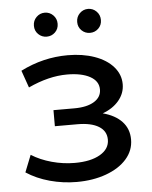

<svg xmlns="http://www.w3.org/2000/svg" viewBox="-53 -771 649 822"><g transform="rotate(-5 272.0 -360.0)"><path d="M462 -231C442.7 -251.7 415.3 -266.7 380 -276C409.3 -286.7 432.7 -302.3 450 -323C467.3 -343.7 476 -367 476 -393C476 -421 466.3 -446 447 -468C427.7 -490 401 -507 367 -519C333 -531 294.7 -537 252 -537C181.3 -537 113.7 -520.7 49 -488L75 -414C133.7 -441.3 189.3 -455 242 -455C283.3 -455 316.2 -448.3 340.5 -435C364.8 -421.7 377 -403 377 -379C377 -357 366.7 -339.7 346 -327C325.3 -314.3 297 -308 261 -308H171V-239H268C307.3 -239 337.8 -232.3 359.5 -219C381.2 -205.7 392 -186.7 392 -162C392 -135.3 378.5 -114.2 351.5 -98.5C324.5 -82.8 288.3 -75 243 -75C209.7 -75 176.7 -79.5 144 -88.5C111.3 -97.5 82.3 -110 57 -126L28 -53C57.3 -33.7 90.8 -18.8 128.5 -8.5C166.2 1.8 204.7 7 244 7C290.7 7 332.8 0.2 370.5 -13.5C408.2 -27.2 437.7 -46.2 459 -70.5C480.3 -94.8 491 -122.7 491 -154C491 -184.7 481.3 -210.3 462 -231ZM134 -638.5C144 -628.8 156 -624 170 -624C184 -624 196 -628.8 206 -638.5C216 -648.2 221 -660.3 221 -675C221 -689.7 216 -702 206 -712C196 -722 184 -727 170 -727C156 -727 144 -722 134 -712C124 -702 119 -689.7 119 -675C119 -660.3 124 -648.2 134 -638.5ZM320 -638.5C330 -628.8 342 -624 356 -624C370 -624 382 -628.8 392 -638.5C402 -648.2 407 -660.3 407 -675C407 -689.7 402 -702 392 -712C382 -722 370 -727 356 -727C342 -727 330 -722 320 -712C310 -702 305 -689.7 305 -675C305 -660.3 310 -648.2 320 -638.5Z"/></g></svg>

Font: ICO Headline
Style: Regular
Weight: 500
Designer: Julieta Ulanovsky
Foundry: Julieta Ulanovsky
Version: Version 7.200